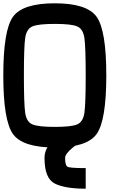

<svg xmlns="http://www.w3.org/2000/svg" viewBox="-20 -895 790 1165"><path d="M500 -437.5Q500 -609.4 492.2 -664.1Q484.4 -718.8 449.2 -734.4Q414.1 -750 312.5 -750Q210.9 -750 175.8 -734.4Q140.6 -718.8 132.8 -664.1Q125 -609.4 125 -437.5Q125 -265.6 132.8 -210.9Q140.6 -156.2 175.8 -140.6Q210.9 -125 312.5 -125Q414.1 -125 449.2 -140.6Q484.4 -156.2 492.2 -210.9Q500 -265.6 500 -437.5ZM625 -437.5Q625 -164.1 566.4 -82Q507.8 0 312.5 0Q117.2 0 58.6 -82Q0 -164.1 0 -437.5Q0 -710.9 58.6 -793Q117.2 -875 312.5 -875Q507.8 -875 566.4 -793Q625 -710.9 625 -437.5ZM250 62.5Q250 -7.8 328.1 -62.5Q375 -101.6 375 -125H500Q500 -54.7 421.9 0Q375 39.1 375 62.5Q375 109.4 390.6 117.2Q406.2 125 500 125V250Q375 250 312.5 218.8Q250 187.5 250 62.5Z"/></svg>

Font: CraftyPE
Style: Regular
Weight: 400
Designer: Erek Butcher
Foundry: Haunted Coop
Version: Version 0.018;April 4, 2024;FontCreator 15.0.0.2962 64-bit